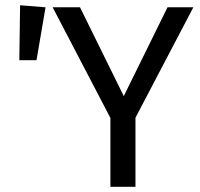

<svg xmlns="http://www.w3.org/2000/svg" viewBox="-20 -717 767 737"><path d="M57.1 -696.8 154.8 -689 120.1 -485.8H54.2ZM722.2 -689 500 -265.1V0H403.8V-264.2L182.1 -689H287.1L455.1 -348.1L623 -689Z"/></svg>

Font: FiraGO
Style: Regular
Weight: 400
Designer: bBox Type
Foundry: bBox Type GmbH
Version: Version 1.001;PS 001.001;hotconv 1.0.88;makeotf.lib2.5.64775